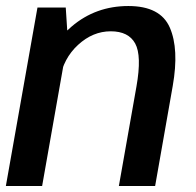

<svg xmlns="http://www.w3.org/2000/svg" viewBox="-28 -618 651 638"><path d="M-8.5 0H112L197.5 -484.5L190.5 -593H96.5ZM367 0H487.5L546 -332.5Q567.5 -455 536.2 -526.5Q505 -598 398.5 -598Q290 -598 210.2 -530Q130.5 -462 117.5 -388L170.5 -354.5Q182.5 -424 231.5 -469Q280.5 -514 340 -514Q399 -514 421.2 -473.5Q443.5 -433 425.5 -331Z"/></svg>

Font: Anybody UltraCondensed Thin Medium
Style: Italic
Weight: 500
Italic angle: -10°
Version: Version 1.111